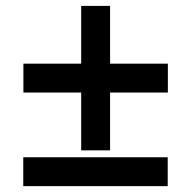

<svg xmlns="http://www.w3.org/2000/svg" viewBox="-20 -702 646 649"><path d="M254.4 -682.1H352.1V-486.8H547.4V-389.2H352.1V-193.8H254.4V-389.2H59.1V-486.8H254.4ZM58.6 -170.4H546.9V-72.8H58.6Z"/></svg>

Font: Berenika
Style: Bold
Weight: 700
Designer: Wojciech Kalinowski "wmk69" (wmk69@o2.pl)
Foundry: Wojciech Kalinowski "wmk69" (wmk69@o2.pl)
Version: Version 3.1.0; 2021-05-14